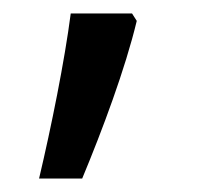

<svg xmlns="http://www.w3.org/2000/svg" viewBox="-20 -136 294 285"><path d="M176 -116H85C76 -46 56 53 38 129H102C132 57 166 -34 183 -105Z"/></svg>

Font: Noto Sans Thai
Style: Regular
Weight: 400
Designer: Monotype Design Team
Foundry: Monotype Imaging Inc.
Version: Version 1.901